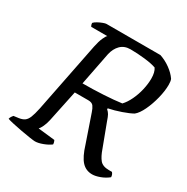

<svg xmlns="http://www.w3.org/2000/svg" viewBox="-171 -843 958 983"><g transform="rotate(30 308.5 -352.0)"><path d="M164 0Q157 0 133 -3.5Q109 -7 79.5 -12.5Q50 -18 25 -23.5Q0 -29 -10 -33Q-8 -42 -2.5 -49.5Q3 -57 4 -58L34 -62Q54 -65 66 -73.5Q78 -82 86 -101.5Q94 -121 102 -159L184 -572Q191 -606 200.5 -627Q210 -648 216 -652H121Q115 -661 115 -672Q121 -679 134.5 -686.5Q148 -694 161.5 -699Q175 -704 181 -704H500Q533 -693 562 -672Q591 -651 608 -626Q613 -615 613 -593Q613 -557 602 -513Q591 -469 573.5 -432Q556 -395 536 -379Q515 -367 476.5 -353.5Q438 -340 403 -333L402 -328Q413 -318 419 -307.5Q425 -297 433 -273L483 -140Q496 -102 512.5 -82Q529 -62 566 -62H584Q594 -51 594 -36Q573 -19 547 -9.5Q521 0 502 0Q465 0 440.5 -26.5Q416 -53 397 -115L342 -275Q336 -294 327 -306.5Q318 -319 296 -319H216L177 -133Q172 -110 163.5 -92Q155 -74 148 -67L247 -56Q248 -54 250.5 -47.5Q253 -41 253 -33Q236 -20 209.5 -10Q183 0 164 0ZM227 -379Q289 -379 350.5 -382.5Q412 -386 455 -392Q474 -412 489 -443.5Q504 -475 512 -510Q520 -545 520 -576Q520 -614 506 -634Q481 -643 437.5 -648Q394 -653 353 -653Q317 -653 295 -631Q273 -609 265 -573Z"/></g></svg>

Font: Texturina
Style: Italic
Weight: 400
Italic angle: -11°
Designer: Guillermo Torres Carreño
Foundry: Omnibus-Type
Version: Version 1.002; ttfautohint (v1.8.3)